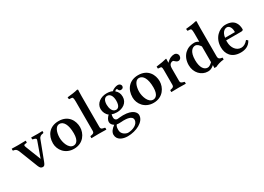

<svg xmlns="http://www.w3.org/2000/svg" viewBox="-11 -1597 3761 2735"><g transform="rotate(-30 1869.5 -230.0)"><path d="M433 -352C448 -391 475 -399 504 -402C510 -403 515 -406 515 -411V-434L513 -436C513 -436 466 -434 436 -434C396 -434 333 -436 333 -436L329 -433V-409C329 -406 332 -403 337 -402L341 -401C377 -392 394 -386 384 -358L294 -105L195 -357C184 -387 185 -397 215 -400L232 -402C234 -402 240 -403 240 -410V-434L236 -436C236 -436 154 -434 113 -434C73 -434 12 -436 12 -436L9 -434V-409C9 -404 14 -403 19 -402C65 -398 79 -366 91 -334L206 -40C222 0 238 12 265 12C288 12 299 0 315 -41Z M556 -207C556 -104 634 10 781 10C936 10 1007 -115 1007 -216C1007 -321 945 -444 782 -444C637 -444 556 -344 556 -207ZM772 -403C840 -403 886 -327 886 -184C886 -57 833 -33 797 -33C715 -33 678 -155 678 -229C678 -314 708 -403 772 -403Z M1136 -563V-77C1136 -49 1120 -39 1088 -34L1076 -32C1071 -31 1068 -29 1068 -23V0L1070 2C1070 2 1154 0 1189 0C1228 0 1312 2 1312 2L1314 0V-23C1314 -29 1310 -31 1306 -32L1295 -34C1262 -40 1246 -49 1246 -77V-583C1246 -648 1249 -688 1249 -688C1249 -695 1242 -698 1233 -698C1208 -688 1106 -675 1065 -672L1068 -643C1068 -640 1071 -638 1074 -638L1106 -636C1126 -636 1136 -628 1136 -563Z M1777 -383C1805 -383 1821 -399 1821 -423C1821 -442 1805 -467 1767 -467C1740 -467 1695 -451 1666 -425C1648 -435 1617 -444 1572 -444C1476 -444 1388 -385 1388 -292C1388 -243 1412 -192 1449 -167C1419 -139 1397 -105 1397 -74C1397 -42 1417 -18 1445 -1C1393 34 1364 77 1364 116C1364 205 1451 238 1533 238C1672 238 1823 165 1823 55C1823 17 1783 -56 1620 -56C1582 -56 1535 -49 1526 -49C1508 -49 1481 -61 1481 -101C1481 -117 1483 -138 1488 -150C1509 -140 1540 -135 1571 -135C1665 -135 1750 -189 1750 -287C1750 -343 1730 -378 1696 -406C1704 -416 1715 -424 1725 -424C1734 -424 1737 -418 1740 -412C1744 -399 1752 -383 1777 -383ZM1513 15C1524 15 1540 15 1555 14C1568 13 1577 12 1586 12C1631 12 1732 15 1732 81C1732 156 1636 196 1561 196C1533 196 1458 167 1458 96C1458 62 1459 33 1480 11C1490 15 1501 15 1513 15ZM1642 -284C1642 -188 1602 -172 1576 -172C1514 -172 1494 -250 1494 -301C1494 -375 1524 -409 1563 -409C1610 -409 1642 -363 1642 -284Z M1865 -207C1865 -104 1943 10 2090 10C2245 10 2316 -115 2316 -216C2316 -321 2254 -444 2091 -444C1946 -444 1865 -344 1865 -207ZM2081 -403C2149 -403 2195 -327 2195 -184C2195 -57 2142 -33 2106 -33C2024 -33 1987 -155 1987 -229C1987 -314 2017 -403 2081 -403Z M2557 -381H2555L2557 -444C2557 -446 2552 -447 2550 -447C2518 -437 2452 -426 2382 -417L2384 -383L2425 -379C2439 -378 2447 -371 2447 -321V-77C2447 -50 2431 -40 2399 -34L2389 -32C2385 -31 2382 -29 2382 -23V0L2384 2C2384 2 2464 0 2500 0C2539 0 2619 2 2619 2L2621 0V-23C2621 -29 2617 -31 2613 -32L2605 -34C2574 -42 2557 -49 2557 -77V-288C2557 -324 2568 -348 2583 -358C2595 -367 2604 -371 2620 -371C2638 -371 2654 -331 2693 -331C2722 -331 2743 -356 2743 -388C2743 -414 2721 -444 2685 -444C2650 -444 2607 -433 2557 -381Z M3195 -583C3195 -648 3198 -688 3198 -688C3198 -695 3191 -698 3182 -698C3157 -688 3055 -675 3014 -672L3017 -643C3017 -640 3020 -638 3023 -638L3055 -636C3075 -636 3085 -628 3085 -563V-419C3071 -433 3036 -444 3020 -444C2943 -444 2897 -422 2856 -384C2810 -338 2788 -276 2788 -205C2788 -81 2876 10 2982 10C3024 10 3049 -2 3087 -35L3085 12H3119C3152 -5 3195 -21 3261 -28L3259 -59C3206 -64 3195 -85 3195 -115ZM3085 -343V-84C3049 -50 3027 -40 3007 -40C2950 -40 2903 -96 2903 -222C2903 -367 2965 -402 3006 -402C3037 -402 3063 -376 3085 -343Z M3675 -109C3638 -64 3601 -46 3563 -46C3485 -46 3427 -121 3427 -219V-245H3670C3694 -245 3709 -252 3709 -266C3709 -351 3674 -444 3527 -444C3422 -444 3312 -351 3312 -198C3312 -88 3372 10 3524 10C3593 10 3663 -13 3700 -88ZM3432 -285C3446 -387 3505 -402 3526 -402C3553 -402 3594 -376 3594 -296C3594 -290 3594 -287 3592 -285Z"/></g></svg>

Font: Libertinus Serif Semibold
Style: Regular
Weight: 600
Designer: Philipp H. Poll, Khaled Hosny
Foundry: Caleb Maclennan
Version: Version 7.050;RELEASE